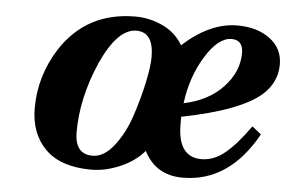

<svg xmlns="http://www.w3.org/2000/svg" viewBox="-42 -560 952 631"><g transform="rotate(5 433.5 -245.0)"><path d="M77 -174Q77 -279 135 -371Q220 -502 381 -502Q427 -502 470.5 -482Q514 -462 538 -421Q627 -502 717 -502Q783 -502 825 -470.5Q867 -439 867 -386Q867 -328 821 -286Q752 -225 559 -187V-163Q559 -54 637 -54Q678 -54 715 -84.5Q752 -115 795 -176L825 -152Q734 12 581 12Q492 12 453 -65Q422 -29 373.5 -8.5Q325 12 280 12Q179 12 128 -38.5Q77 -89 77 -174ZM221 -107Q221 -34 280 -34Q317 -34 350 -76Q383 -118 402.5 -176.5Q422 -235 433.5 -289Q445 -343 445 -374Q445 -456 388 -456Q326 -456 273 -339Q221 -220 221 -107ZM563 -232Q644 -249 692 -300Q740 -351 740 -413Q740 -456 702 -456Q658 -456 616 -387.5Q574 -319 563 -232Z"/></g></svg>

Font: Heuristica
Style: Bold Italic
Weight: 700
Italic angle: -13°
Version: Version 1.0.2